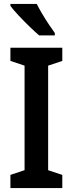

<svg xmlns="http://www.w3.org/2000/svg" viewBox="-20 -957 370 977"><path d="M297 0H33V-67L105 -91V-623L33 -647V-714H297V-647L225 -623V-91L297 -67ZM167 -937Q178 -915 194.5 -887Q211 -859 228.5 -833Q246 -807 259 -789V-777H179Q159 -794 130 -822Q101 -850 74 -879Q47 -908 33 -927V-937Z"/></svg>

Font: Noto Sans Myanmar UI Condensed SemiBold
Style: Regular
Weight: 600
Width: 3
Designer: Monotype Design Team
Foundry: Monotype Imaging Inc.
Version: Version 2.103; ttfautohint (v1.8.4.7-5d5b)